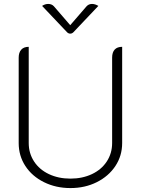

<svg xmlns="http://www.w3.org/2000/svg" viewBox="-20 -947 716 976"><path d="M75 -220V-654Q75 -680 88 -694.5Q101 -709 126 -709V-220Q126 -168 153 -126.5Q180 -85 228.5 -62Q277 -39 338 -39Q399 -39 447.5 -62Q496 -85 523 -126.5Q550 -168 550 -220V-654Q550 -681 563 -695Q576 -709 601 -709V-220Q601 -155 566.5 -103Q532 -51 472 -21Q412 9 338 9Q264 9 203.5 -21Q143 -51 109 -103Q75 -155 75 -220ZM420 -915Q431 -927 448 -927Q463 -927 480 -917L353 -783Q346 -776 337 -776Q328 -776 321 -783L194 -917Q209 -927 225 -927Q243 -927 254 -915L337 -819Z"/></svg>

Font: K2D Thin
Style: Regular
Weight: 100
Designer: Katatrad Aksorn Co.,Ltd.
Foundry: Cadson Demak Co.,Ltd.
Version: Version 1.000; ttfautohint (v1.6)